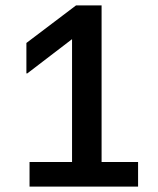

<svg xmlns="http://www.w3.org/2000/svg" viewBox="-20 -695 590 715"><path d="M90 0V-91.7H248.3V-549.2L81.7 -421.7H78.3V-535L263.3 -675H358.3V-91.7H494.2V0Z"/></svg>

Font: Funnel Sans Medium
Style: Regular
Weight: 500
Version: Version 1.000; Beta; Release 5; Build 24; ttfautohint (v1.8.